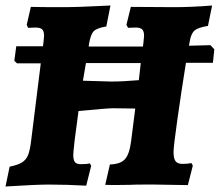

<svg xmlns="http://www.w3.org/2000/svg" viewBox="-23 -670 798 697"><path d="M652 -442Q635 -336 621 -237Q607 -138 607 -118Q607 -94 614.5 -84.5Q622 -75 640 -75Q657 -75 672 -78Q673 -75 677 -69L659 2L540 0H497Q467 0 449 1Q432 1 408.5 1.5Q385 2 359 1L376 -73Q414 -74 430.5 -92Q447 -110 453 -158L468 -276L386 -277Q368 -277 262 -267L248 -161Q243 -116 243 -108Q243 -89 249 -81.5Q255 -74 271 -74Q293 -74 303 -77Q304 -75 305.5 -72.5Q307 -70 308 -68L290 4Q218 0 154 0Q109 0 -3 7L12 -65Q42 -71 57 -80.5Q72 -90 79 -107.5Q86 -125 90 -159L125 -440H39L29 -449L36 -502H133L135 -518Q137 -536 137 -540Q137 -557 130 -563.5Q123 -570 106 -570L79 -569L74 -580L89 -645Q124 -644 209 -644Q259 -644 378 -650L363 -574Q328 -568 317 -556.5Q306 -545 300 -510L299 -501H420H496L498 -518Q500 -536 500 -540Q500 -557 493 -563.5Q486 -570 470 -570L442 -569L436 -580L452 -645L609 -644Q673 -644 747 -650L732 -576Q696 -570 683.5 -559.5Q671 -549 666 -521L663 -504L741 -506L755 -491L750 -442ZM488 -441H395H289L278 -377L381 -374Q423 -374 481 -379Z"/></svg>

Font: Alegreya ExtraBold
Style: Italic
Weight: 800
Italic angle: -7°
Designer: Juan Pablo del Peral
Foundry: Huerta Tipografica
Version: Version 2.007; ttfautohint (v1.6)